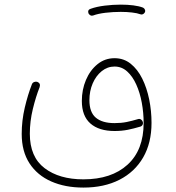

<svg xmlns="http://www.w3.org/2000/svg" viewBox="-20 -597 772 842"><path d="M367.7 -539.1Q363.3 -554.2 377.9 -558.6Q403.8 -567.9 439.5 -572.3Q475.1 -576.7 509.8 -576.7Q539.1 -576.7 564.5 -573.5Q589.8 -570.3 607.4 -563.5Q613.3 -560.5 615.7 -554.2Q618.2 -547.9 614.7 -542Q611.8 -537.1 606.7 -534.7Q601.6 -532.2 596.2 -534.2Q582 -539.6 558.8 -542.2Q535.6 -544.9 509.8 -544.9Q475.6 -544.9 442.6 -541Q409.7 -537.1 387.7 -528.8Q381.3 -526.9 375.7 -530.3Q370.1 -533.7 367.7 -539.1ZM75.2 -9.8Q75.2 -67.9 88.6 -125Q102.1 -182.1 120.1 -228Q123 -234.9 130.4 -237.5Q137.7 -240.2 144 -237.8Q159.2 -231.4 153.8 -214.8Q137.2 -173.3 124 -118.9Q110.8 -64.5 110.8 -10.7Q110.8 91.3 175.5 140.4Q240.2 189.5 345.7 189.5Q468.8 189.5 539.3 125.2Q609.9 61 609.9 -57.6Q609.9 -102.5 601.8 -146.5Q593.8 -190.4 577.6 -226.3Q561.5 -262.2 537.6 -283.7Q513.7 -305.2 482.4 -305.2Q451.2 -305.2 426 -284.9Q400.9 -264.6 386.5 -231.2Q372.1 -197.8 372.1 -157.7Q372.1 -104.5 400.4 -80.8Q428.7 -57.1 481.9 -57.1Q511.7 -57.1 535.6 -62Q559.6 -66.9 585.4 -74.7Q592.8 -76.7 598.4 -73Q604 -69.3 606 -63Q608.4 -56.2 605.2 -49.8Q602.1 -43.5 594.7 -41.5Q566.9 -33.2 540.3 -27.8Q513.7 -22.5 482.4 -22.5Q414.1 -22.5 376.5 -55.4Q338.9 -88.4 338.9 -154.3Q338.9 -203.6 356.9 -246.3Q375 -289.1 407.5 -315.4Q439.9 -341.8 482.4 -341.8Q522.9 -341.8 553.2 -317.4Q583.5 -293 603.8 -252.2Q624 -211.4 634.3 -160.9Q644.5 -110.4 644.5 -58.1Q644.5 29.8 607.9 93.3Q571.3 156.7 504.2 191.2Q437 225.6 345.7 225.6Q265.6 225.6 204.6 198.7Q143.6 171.9 109.4 119.4Q75.2 66.9 75.2 -9.8Z"/></svg>

Font: Mikhak ExtraLight
Style: Regular
Weight: 200
Designer: Amin Abedi
Version: Version 3.3